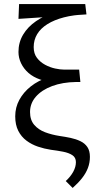

<svg xmlns="http://www.w3.org/2000/svg" viewBox="-20 -731 471 946"><path d="M338 195 304 161Q328 139 341 115Q354 91 354 68Q354 45 336.5 33.5Q319 22 291 16.5Q263 11 231 7Q198 2 167 -8.5Q136 -19 110.5 -38Q85 -57 70 -86.5Q55 -116 55 -158Q55 -202 75.5 -239.5Q96 -277 132 -305.5Q168 -334 217.5 -350Q267 -366 326 -366L355 -327Q288 -326 237 -307Q186 -288 157 -255Q128 -222 128 -179Q128 -140 148.5 -116Q169 -92 202 -79.5Q235 -67 274 -61Q302 -57 328 -51.5Q354 -46 376 -35.5Q398 -25 410.5 -6.5Q423 12 423 42Q423 71 413 97Q403 123 384 147Q365 171 338 195ZM256 -327Q213 -327 178.5 -339Q144 -351 120.5 -371.5Q97 -392 84 -419Q71 -446 71 -475Q71 -522 94 -560.5Q117 -599 158 -627Q199 -655 253.5 -672Q308 -689 371 -691L405 -660Q343 -658 295 -645.5Q247 -633 213.5 -612Q180 -591 163 -562.5Q146 -534 146 -499Q146 -467 162 -446Q178 -425 202 -412Q226 -399 251.5 -393.5Q277 -388 296 -388H370L376 -327ZM71 -638 74 -711H400L406 -660Z"/></svg>

Font: Ysabeau Office Medium
Style: Regular
Weight: 500
Designer: Christian Thalmann (Catharsis Fonts)
Version: Version 2.001;gftools[0.9.30]; featfreeze: tnum,lnum,ss02